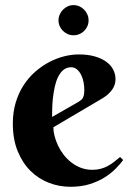

<svg xmlns="http://www.w3.org/2000/svg" viewBox="-20 -718 503 745"><path d="M187 -224.1Q187 -208.5 191.7 -190.2Q196.3 -171.9 205.1 -153.3Q213.9 -134.8 226.8 -117.9Q239.7 -101.1 256.6 -87.9Q273.4 -74.7 293.9 -66.9Q314.5 -59.1 338.9 -59.1Q356 -59.1 370.6 -63Q385.3 -66.9 397.9 -73.7Q410.6 -80.6 422.4 -89.6Q434.1 -98.6 445.8 -108.9L458 -97.2Q446.8 -82 429.2 -64Q411.6 -45.9 386.7 -30Q361.8 -14.2 328.6 -3.7Q295.4 6.8 252.9 6.8Q210.4 6.8 170.2 -8.5Q129.9 -23.9 98.6 -54.7Q67.4 -85.4 48.6 -131.3Q29.8 -177.2 29.8 -238.8Q29.8 -283.2 41 -320.3Q52.2 -357.4 71.5 -387.2Q90.8 -417 116.5 -439.5Q142.1 -461.9 170.4 -476.8Q198.7 -491.7 228.3 -499.3Q257.8 -506.8 285.2 -506.8Q321.3 -506.8 348.1 -499Q375 -491.2 392.8 -478Q410.6 -464.8 419.4 -447.5Q428.2 -430.2 428.2 -411.1Q428.2 -388.2 415 -369.9Q401.9 -351.6 379.9 -337.9ZM285.2 -323.2Q291.5 -327.1 295.7 -330.8Q299.8 -334.5 302.2 -339.6Q304.7 -344.7 305.9 -352.3Q307.1 -359.9 307.1 -371.1Q307.1 -383.3 304.4 -398.2Q301.8 -413.1 295.4 -426.3Q289.1 -439.5 279.3 -448.2Q269.5 -457 255.9 -457Q238.3 -457 225.8 -446.5Q213.4 -436 205.3 -419.4Q197.3 -402.8 192.6 -381.6Q188 -360.4 185.5 -338.9Q183.1 -317.4 182.6 -297.6Q182.1 -277.8 182.1 -264.2ZM207 -639.2Q207 -650.9 211.7 -661.6Q216.3 -672.4 224.4 -680.4Q232.4 -688.5 242.9 -693.4Q253.4 -698.2 265.1 -698.2Q277.3 -698.2 288.1 -693.4Q298.8 -688.5 306.6 -680.4Q314.5 -672.4 319.1 -661.6Q323.7 -650.9 323.7 -639.2Q323.7 -627 319.1 -616.5Q314.5 -606 306.6 -598.1Q298.8 -590.3 288.1 -585.7Q277.3 -581.1 265.1 -581.1Q253.4 -581.1 242.9 -585.7Q232.4 -590.3 224.4 -598.1Q216.3 -606 211.7 -616.5Q207 -627 207 -639.2Z"/></svg>

Font: Berkshire Swash
Style: Regular
Weight: 700
Designer: Astigmatic (AOETI)
Foundry: Astigmatic (AOETI)
Version: Version 1.000